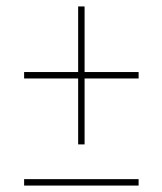

<svg xmlns="http://www.w3.org/2000/svg" viewBox="-20 -592 505 597"><path d="M223 -143H243V-348H411V-368H243V-572H223V-368H55V-348H223ZM55 -15H411V-35H55Z"/></svg>

Font: Noto Serif Display Condensed
Style: Regular
Weight: 400
Width: 3
Designer: Monotype Design Team
Foundry: Monotype Imaging Inc.
Version: Version 2.009